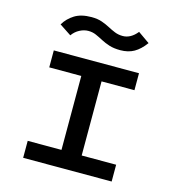

<svg xmlns="http://www.w3.org/2000/svg" viewBox="-123 -964 995 1071"><g transform="rotate(15 375.0 -428.5)"><path d="M108 0V-98H303V-525H118V-623H610V-525H420V-97H619V0ZM551 -846 618 -799Q588 -758 554.5 -739Q521 -720 475 -720Q438 -720 411.5 -728.5Q385 -737 363.5 -748.5Q342 -760 321.5 -769Q301 -778 277 -778Q252 -778 227 -765Q202 -752 185 -728L117 -773Q139 -810 176.5 -833.5Q214 -857 274 -857Q309 -857 334.5 -848Q360 -839 380.5 -828Q401 -817 422 -808.5Q443 -800 468 -800Q514 -800 551 -846Z"/></g></svg>

Font: Inconsolata ExtraExpanded
Style: Bold
Weight: 700
Width: 8
Monospace: yes
Designer: Raph Levien, Cyreal, Brenton Simpson
Foundry: Raph Levien, Cyreal, Google
Version: Version 3.100; ttfautohint (v1.8.4.7-5d5b)